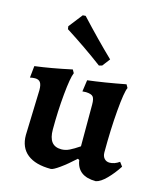

<svg xmlns="http://www.w3.org/2000/svg" viewBox="-112 -818 773 913"><g transform="rotate(15 274.5 -361.5)"><path d="M41 -386Q30 -386 16 -383L22 -441Q101 -451 203 -473L212 -457Q201 -432 193 -347.5Q185 -263 185 -173Q185 -132 200.5 -112Q216 -92 248 -92Q268 -92 287.5 -101.5Q307 -111 335 -130V-336Q335 -364 326.5 -374Q318 -384 292 -385L274 -384L282 -441Q364 -451 468 -471L477 -455Q466 -432 458 -338Q450 -244 450 -131Q450 -112 460 -101Q470 -90 486 -90Q510 -90 534 -107L549 -87Q525 -50 497 -21.5Q469 7 446 12Q355 12 344 -65L336 -69Q298 -34 266.5 -11.5Q235 11 224 11Q148 11 108 -21Q68 -53 68 -114L75 -337Q75 -363 67 -374.5Q59 -386 41 -386ZM131 -652 129 -666 182 -734 196 -735Q284 -640 362 -565L333 -527L318 -523Q230 -589 131 -652Z"/></g></svg>

Font: Alegreya
Style: Bold
Weight: 700
Designer: Juan Pablo del Peral
Foundry: Huerta Tipografica
Version: Version 2.008; ttfautohint (v1.8)